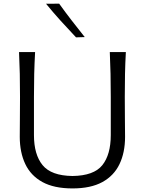

<svg xmlns="http://www.w3.org/2000/svg" viewBox="-20 -1032 802 1063"><path d="M381.3 11.2Q279.3 11.2 214.8 -24.2Q150.4 -59.6 119.9 -124Q89.4 -188.5 89.4 -274.9Q89.4 -307.6 90.1 -368.7Q90.8 -429.7 90.8 -495.6Q90.8 -564.9 89.6 -622.8Q88.4 -680.7 85.4 -743.7H174.3Q170.9 -680.7 169.4 -622.8Q168 -564.9 168 -495.6V-283.7Q168 -176.3 215.8 -117.7Q263.7 -59.1 381.3 -57.6Q499.5 -59.1 546.4 -117.4Q593.3 -175.8 593.3 -284.7V-495.6Q593.3 -564.9 592 -622.8Q590.8 -680.7 587.9 -743.7H676.8Q673.3 -680.7 672.1 -622.8Q670.9 -564.9 670.9 -495.6Q670.9 -429.7 671.6 -368.4Q672.4 -307.1 672.4 -274.4Q672.4 -187.5 641.6 -123.3Q610.8 -59.1 546.6 -23.9Q482.4 11.2 381.3 11.2ZM400.9 -825.2Q357.4 -871.1 315.7 -917.2Q273.9 -963.4 234.9 -1011.2L307.6 -1011.7Q340.8 -965.3 376.5 -919.2Q412.1 -873 449.2 -826.7Z"/></svg>

Font: Pinar-DS3-FD Regular
Style: Regular
Weight: 400
Designer: Amin Abedi
Version: Version 3.000